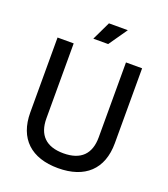

<svg xmlns="http://www.w3.org/2000/svg" viewBox="-158 -992 981 1118"><g transform="rotate(20 332.0 -433.0)"><path d="M323 -880 268 -765H360L440 -880ZM70 -700V-236C70 -74 166 14 332 14C498 14 594 -74 594 -236V-700H494V-236C494 -133 440 -78 332 -78C224 -78 170 -133 170 -236V-700Z"/></g></svg>

Font: Space Text Medium
Style: Regular
Weight: 500
Designer: Florian Karsten (Space Text), Colophon Foundry (Space Mono)
Foundry: Florian Karsten
Version: Version 1.003;PS 001.003;hotconv 1.0.88;makeotf.lib2.5.64775